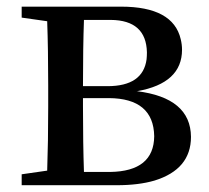

<svg xmlns="http://www.w3.org/2000/svg" viewBox="-20 -546 615 566"><path d="M227.5 -39.1H304.7Q433.6 -41 434.6 -144.5Q432.6 -255.9 300.8 -256.8H224.6V-232.4Q224.6 -122.1 227.5 -39.1ZM306.6 -487.3H227.5Q224.6 -407.2 224.6 -292H296.9Q401.4 -292 412.1 -371.1Q413.1 -380.9 413.1 -391.6Q411.1 -486.3 306.6 -487.3ZM43.9 -526.4H336.9Q490.2 -526.4 512.7 -430.7Q516.6 -415 516.6 -399.4Q516.6 -300.8 384.8 -277.3Q383.8 -277.3 382.8 -277.3Q542 -257.8 543 -142.6Q543 -46.9 435.5 -13.7Q388.7 0 324.2 0H43.9V-32.2L119.1 -43Q122.1 -127 122.1 -232.4V-293.9Q122.1 -400.4 119.1 -483.4L43.9 -494.1Z"/></svg>

Font: GenYoMin JP SemiBold
Style: Regular
Weight: 600
Version: Version 1.001;PS 1;hotconv 16.6.51;makeotf.lib2.5.65220 DEVE